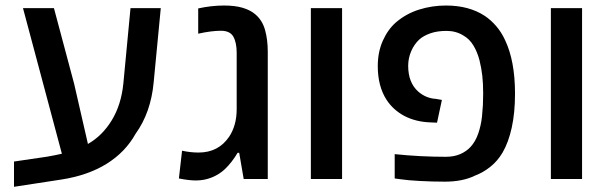

<svg xmlns="http://www.w3.org/2000/svg" viewBox="-20 -661 2252 709"><path d="M31.7 28.8V-64.5L154.3 -82.5Q182.6 -87.4 208.5 -93.3L64.9 -630.9H179.2L253.9 -351.1L304.7 -129.4Q357.9 -159.7 392.8 -217Q427.7 -274.4 435.5 -352.5L461.9 -630.9H573.7L547.4 -356.4Q537.1 -245.6 481 -167.5Q442.9 -99.1 373.8 -56.2Q304.7 -13.2 206.5 2Q159.7 9.3 116 15.9Q72.3 22.5 31.7 28.8Z M703.6 5.4Q677.7 5.4 640.6 -2L652.3 -104.5Q683.1 -97.7 713.4 -97.7Q786.6 -97.7 826.2 -156.2Q839.4 -175.8 846.7 -201.4Q854 -227.1 854 -258.3V-465.8Q854 -503.4 841.8 -525.4Q829.6 -547.4 795.9 -547.4Q760.3 -547.4 711.9 -536.6V-629.9Q760.7 -640.6 807.6 -640.6Q848.1 -640.6 876.5 -632.1Q904.8 -623.5 922.4 -608.4Q948.7 -586.4 958.7 -550.5Q968.8 -514.6 968.8 -469.7V0H879.9L863.3 -96.7H857.4Q848.1 -80.6 835 -63.7Q821.8 -46.9 810.1 -36.1Q790 -17.1 762.5 -5.9Q734.9 5.4 703.6 5.4Z M1127.9 0V-630.9H1243.2V0Z M1623 9.8Q1575.2 9.8 1530.5 7.3Q1485.8 4.9 1459.5 1L1437.5 -2V-91.8Q1532.2 -82 1626 -82Q1656.7 -82 1679.7 -92Q1702.6 -102.1 1717.8 -118.7Q1735.8 -138.2 1746.1 -168.2Q1756.3 -198.2 1759.8 -230Q1762.2 -253.9 1763.2 -272.9Q1764.2 -292 1764.2 -315.4Q1764.2 -353 1761 -381.3Q1757.8 -409.7 1750.5 -439Q1742.7 -468.8 1728.3 -492.9Q1713.9 -517.1 1690.4 -530.3Q1663.6 -546.9 1628.9 -546.9Q1594.2 -546.9 1568.8 -537.8Q1543.5 -528.8 1528.3 -515.1Q1509.8 -498 1498.5 -472.2Q1487.3 -446.3 1487.3 -418Q1487.3 -356 1524.4 -322.8Q1553.2 -297.9 1589.4 -295.9L1611.8 -292L1593.8 -208L1569.8 -209Q1515.1 -210.9 1473.1 -232.9Q1432.1 -254.9 1407.7 -292Q1375 -342.3 1375 -417Q1375 -469.2 1393.8 -511Q1412.6 -552.7 1442.4 -578.6Q1479.5 -610.4 1527.3 -625.5Q1575.2 -640.6 1626.5 -640.6Q1712.4 -640.6 1770.5 -602.1Q1792.5 -587.4 1812 -564.9Q1831.5 -542.5 1845.2 -512.7Q1881.8 -435.5 1881.8 -315.4Q1881.8 -244.1 1869.6 -189.2Q1857.4 -134.3 1835.9 -97.7Q1817.4 -66.4 1790.8 -45.2Q1764.2 -23.9 1734.4 -12.7Q1689 9.8 1623 9.8Z M2014.2 0V-630.9H2129.4V0Z"/></svg>

Font: Open Sans SemiBold
Style: Regular
Weight: 600
Designer: Monotype Design Team
Foundry: Monotype Imaging Inc.
Version: Version 3.003; ttfautohint (v1.8.4)